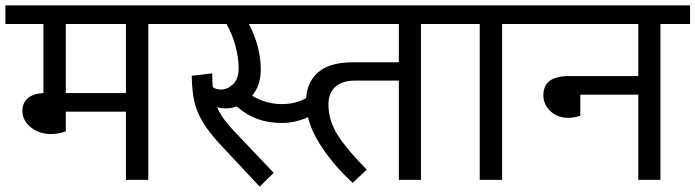

<svg xmlns="http://www.w3.org/2000/svg" viewBox="-40 -667 2579 712"><path d="M619 -578H510V0H427V-253H204V-180Q177 -170 149 -170Q104 -170 73.5 -195.5Q43 -221 43 -256Q43 -285 63 -302.5Q83 -320 121 -322V-578H-20V-647H619ZM427 -578H204V-322H427Z M796 -265Q780 -265 765 -270Q780 -232 825 -184L975 -26L923 25L790 -117Q740 -169 715 -209.5Q690 -250 681 -289Q672 -328 671 -386L747 -395Q747 -374 749 -344Q761 -335 780 -335Q803 -335 824 -354.5Q845 -374 845 -414Q845 -453 833 -497Q821 -541 800 -578H599V-647H1032V-578H883Q927 -493 927 -409Q927 -351 895 -312Q919 -297 947.5 -289Q976 -281 1005 -281Q1080 -281 1126 -327L1152 -264Q1124 -240 1085.5 -225.5Q1047 -211 1005 -211Q956 -211 915.5 -225.5Q875 -240 838 -272Q818 -265 796 -265Z M1630 -578H1521V0H1439V-368H1276Q1229 -368 1203.5 -345Q1178 -322 1178 -279Q1178 -219 1214 -163.5Q1250 -108 1320 -38L1268 11Q1195 -55 1145 -134.5Q1095 -214 1095 -291Q1095 -358 1137.5 -397Q1180 -436 1269 -436H1439V-578H1012V-647H1630Z M1932 -578H1822V0H1739V-578H1610V-647H1932Z M2519 -578H2409V0H2327V-316H2112V-238Q2088 -230 2068 -230Q2028 -230 2001.5 -254.5Q1975 -279 1975 -314Q1975 -385 2070 -385H2327V-578H1912V-647H2519Z"/></svg>

Font: Martel Sans
Style: Regular
Weight: 400
Designer: Dan Reynolds and Mathieu Réguer
Foundry: Dan Reynolds and Mathieu Réguer
Version: Version 1.002; ttfautohint (v1.1) -l 5 -r 5 -G 72 -x 0 -D la